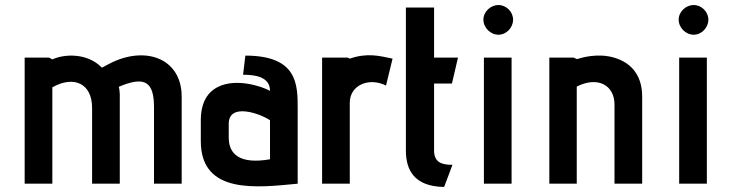

<svg xmlns="http://www.w3.org/2000/svg" viewBox="-20 -730 2915 763"><path d="M702 0V-346C702 -493 567 -548 427 -483C425 -482 399 -469 385 -461C329 -519 239 -517 188 -494L175 -501H78V0H188V-383C273 -431 346 -399 346 -301V0H456V-356C456 -363 454 -380 452 -385L469 -392C555 -424 592 -405 592 -304V0Z M1163 -298C1163 -394 1163 -509 955 -509L946 -433C996 -433 1053 -424 1053 -369C1018 -388 918 -420 847 -385C806 -365 778 -324 778 -252V-169C778 45 1004 15 1163 0ZM1053 -97C932 -76 889 -118 889 -183V-238C889 -324 1016 -278 1053 -252Z M1370 0V-322C1370 -392 1447 -424 1514 -390L1540 -497C1487 -508 1440 -521 1370 -497L1362 -501H1260V0Z M1778 -75C1738 -75 1705 -83 1705 -132V-398H1776L1800 -501H1705V-700H1593V-132C1593 -54 1626 11 1745 13Z M1961 -592C1992 -592 2019 -620 2019 -652C2019 -683 1992 -710 1961 -710C1929 -710 1901 -683 1901 -652C1901 -620 1929 -592 1961 -592ZM2013 0V-501H1903V0Z M2532 0V-346C2532 -422 2497 -468 2447 -491C2383 -521 2312 -508 2273 -495L2260 -501H2163V0H2272V-386C2357 -429 2422 -390 2422 -315V0Z M2737 -592C2768 -592 2795 -620 2795 -652C2795 -683 2768 -710 2737 -710C2705 -710 2677 -683 2677 -652C2677 -620 2705 -592 2737 -592ZM2789 0V-501H2679V0Z"/></svg>

Font: Advent Pro
Style: Bold
Weight: 700
Designer: Andreas Kalpakidis
Foundry: Andreas Kalpakidis
Version: Version 2.002 2008